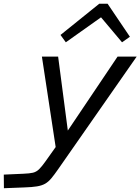

<svg xmlns="http://www.w3.org/2000/svg" viewBox="-103 -766 746 1020"><path d="M119.6 -465.3H205.8L262.9 -29.8L236.1 48.5H197.8ZM205.8 133.1Q185.3 162.7 169.6 181.5Q153.9 200.2 136.7 210Q119.5 219.8 93.6 224.1Q67.7 228.4 26.4 229.7L-82.2 233.9L-82.9 161.6L21.1 157Q54.3 155.7 72 151.5Q89.8 147.3 104.2 133.5Q118.6 119.7 139.6 90L222 -26H226.1L521.6 -465.3H623.1ZM218.4 -580.3 424.5 -746.3H455.2L448.4 -684.4L246.7 -541.3ZM587.1 -570.7 545.3 -541.3 424.9 -684.4 437.8 -746.3H468.5Z"/></svg>

Font: Intel One Mono Light
Style: Italic
Weight: 300
Italic angle: -16°
Monospace: yes
Designer: Fred Shallcrass
Foundry: Frere-Jones Type LLC
Version: Version 1.004